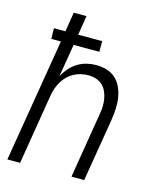

<svg xmlns="http://www.w3.org/2000/svg" viewBox="-111 -812 722 888"><g transform="rotate(15 250.0 -367.5)"><path d="M10 0 108 -591H62L61 -642H116L131 -735H192L177 -642H292V-591H169L143 -435Q154 -455 170 -473.5Q186 -492 206.5 -504.5Q227 -517 249.5 -522.5Q272 -528 294 -528Q321 -528 346 -520.5Q371 -513 389 -496Q407 -479 417 -456Q427 -433 431 -407.5Q435 -382 433.5 -355.5Q432 -329 428 -302L378 0H317L368 -311Q372 -331 372.5 -350Q373 -369 370 -387Q367 -405 359.5 -421.5Q352 -438 339 -450Q326 -462 308.5 -467.5Q291 -473 271 -473Q254 -473 236.5 -469Q219 -465 202.5 -456Q186 -447 172.5 -433.5Q159 -420 149.5 -403.5Q140 -387 134.5 -370Q129 -353 126 -335L71 0Z"/></g></svg>

Font: Iosevka Term Curly Light
Style: Italic
Weight: 300
Italic angle: -9°
Designer: Belleve Invis
Foundry: Belleve Invis
Version: Version 32.3.0